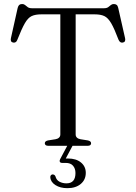

<svg xmlns="http://www.w3.org/2000/svg" viewBox="-20 -742 692 977"><path d="M143.5 -700H508Q523 -700 530.5 -705.5Q538 -711 544 -716.2Q550 -721.5 559 -721.5Q568 -721.5 573.5 -717.2Q579 -713 581.5 -702L616.5 -547.5Q618.5 -538.5 615.8 -532.8Q613 -527 605.5 -525.5Q598.5 -524 593 -527.2Q587.5 -530.5 583.5 -539Q562 -596 545.8 -623.8Q529.5 -651.5 510.8 -660.2Q492 -669 462 -669H365V-58Q365 -48 371.5 -41.8Q378 -35.5 389.5 -33.5L427 -27.5Q443.5 -24 443.5 -13Q443.5 0 425.5 0H226.5Q217 0 212.5 -3.5Q208 -7 208 -13Q208 -24 224.5 -27.5L262.5 -33.5Q274 -35.5 280.5 -41.8Q287 -48 287 -58V-669H190Q160 -669 141.2 -660.2Q122.5 -651.5 106.5 -623.8Q90.5 -596 68 -539Q65 -530.5 59.2 -527.2Q53.5 -524 46.5 -525.5Q39 -527 36.2 -532.8Q33.5 -538.5 35.5 -547.5L70 -702Q73 -713 78.2 -717.2Q83.5 -721.5 93 -721.5Q102 -721.5 107.8 -716.2Q113.5 -711 121.2 -705.5Q129 -700 143.5 -700ZM325 -5.5H352L311 71.5L296 66Q302.5 65.5 309.8 65Q317 64.5 325.5 64.5Q367.5 64.5 392 84.8Q416.5 105 416.5 137.5Q416.5 172.5 391 194Q365.5 215.5 323 215.5Q286.5 215.5 262 199.8Q237.5 184 236 160Q235.5 153.5 239 149.8Q242.5 146 247 145.5Q252.5 145.5 256.2 148Q260 150.5 262 155Q267 174.5 283 182.8Q299 191 318 191Q364 191 364 138.5Q364 115.5 351.5 101.2Q339 87 314.5 87H296.5Q287 87 284.5 81.2Q282 75.5 286 68Z"/></svg>

Font: Fraunces Light
Style: Regular
Weight: 300
Version: Version 1.000;[b76b70a41]